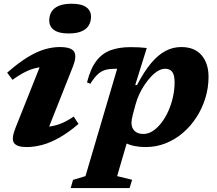

<svg xmlns="http://www.w3.org/2000/svg" viewBox="-20 -756 1135 1004"><path d="M62.5 -91 206.5 -452.5 241 -406Q206.5 -407.5 176.2 -402Q146 -396.5 114.8 -381.2Q83.5 -366 45.5 -338.5L17.5 -376Q77.5 -428.5 126 -457.8Q174.5 -487 215.2 -498.5Q256 -510 292 -510Q353.5 -510 368 -485Q382.5 -460 360.5 -406L216.5 -42.5L176.5 -93Q212.5 -90.5 243.2 -95Q274 -99.5 303.8 -112Q333.5 -124.5 365.5 -146.5L390.5 -108Q338 -63 290.5 -36.2Q243 -9.5 200.5 1.8Q158 13 119 13Q67.5 13 52.8 -9.2Q38 -31.5 62.5 -91ZM237.5 -649Q237.5 -674.5 249.2 -694.2Q261 -714 287 -725.2Q313 -736.5 355 -736.5Q405.5 -736.5 430.8 -718.5Q456 -700.5 456 -668.5Q456 -643 444.2 -623.2Q432.5 -603.5 406.5 -592.2Q380.5 -581 338.5 -581Q288 -581 262.8 -599Q237.5 -617 237.5 -649Z M674.5 -156.5Q670.5 -141.5 669 -131.5Q667.5 -121.5 667.5 -114Q667.5 -87.5 683.5 -71.5Q699.5 -55.5 730.5 -55.5Q755 -55.5 778.8 -70.8Q802.5 -86 823.2 -112.8Q844 -139.5 859.8 -174.2Q875.5 -209 884.2 -248Q893 -287 893 -326Q893 -363 880.8 -379.8Q868.5 -396.5 843.5 -396.5Q826 -396.5 807.2 -385.8Q788.5 -375 770.5 -356Q752.5 -337 736.5 -313.2Q720.5 -289.5 708.2 -263Q696 -236.5 689 -210ZM587.5 -71.5H661.5L592.5 165L671 184L657.5 227.5H349.5L362 184.5L427 165L592.5 -396Q590.5 -396.5 588.5 -396.5Q586.5 -396.5 584.5 -396.5Q554 -396.5 532.2 -390.8Q510.5 -385 492 -368.2Q473.5 -351.5 452.5 -318L435 -325Q453 -397 483.8 -437.2Q514.5 -477.5 559 -493.5Q603.5 -509.5 661.5 -509.5Q688 -509.5 706.8 -508.5Q725.5 -507.5 747.5 -505L687 -311L696.5 -311.5Q733.5 -382 770.2 -425.8Q807 -469.5 845.8 -489.8Q884.5 -510 927.5 -510Q997.5 -510 1034 -467.2Q1070.5 -424.5 1070.5 -354Q1070.5 -297.5 1054 -243.5Q1037.5 -189.5 1007.5 -143Q977.5 -96.5 936.8 -61.5Q896 -26.5 846.5 -6.8Q797 13 742 13Q678.5 13 636.8 -8.2Q595 -29.5 587.5 -71.5Z"/></svg>

Font: Newsreader 9pt
Style: Bold Italic
Weight: 700
Italic angle: -17°
Designer: Hugues Gentile
Foundry: Production Type
Version: Version 1.003